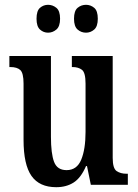

<svg xmlns="http://www.w3.org/2000/svg" viewBox="-20 -769 574 799"><path d="M214 10Q144 10 111 -37Q78 -84 78 -187V-421Q78 -465 64.5 -477.5Q51 -490 23 -490H19V-536H192V-200Q192 -130 205 -95.5Q218 -61 257 -61Q300 -61 318 -104.5Q336 -148 336 -220V-421Q336 -467 321 -478.5Q306 -490 282 -490H279V-536H449V-112Q449 -68 465.5 -57Q482 -46 506 -46H512V0H358L342 -78H338Q317 -29 286.5 -9.5Q256 10 214 10ZM338 -633Q318 -633 303 -646Q288 -659 288 -691Q288 -724 303 -736.5Q318 -749 338 -749Q357 -749 372 -736.5Q387 -724 387 -691Q387 -659 372 -646Q357 -633 338 -633ZM180 -633Q161 -633 146.5 -646Q132 -659 132 -691Q132 -724 146.5 -736.5Q161 -749 180 -749Q199 -749 214.5 -736.5Q230 -724 230 -691Q230 -659 214.5 -646Q199 -633 180 -633Z"/></svg>

Font: Noto Serif Tamil ExtraCondensed SemiBold
Style: Italic
Weight: 600
Width: 2
Italic angle: -12°
Designer: Indian Type Foundry, Tom Grace, and the Monotype Design Team
Foundry: Monotype Imaging Inc.
Version: Version 2.003; ttfautohint (v1.8.4.7-5d5b)